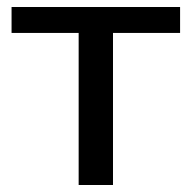

<svg xmlns="http://www.w3.org/2000/svg" viewBox="-20 -528 547 548"><path d="M494 -434H302.5V0H204.5V-434H13V-508H494Z"/></svg>

Font: Lato 2
Style: Regular
Weight: 500
Designer: Lukasz Dziedzic with Adam Twardoch and Botio Nikoltchev
Foundry: tyPoland Lukasz Dziedzic
Version: Version 2.015; 2015-08-06; http://www.latofonts.com/